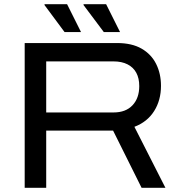

<svg xmlns="http://www.w3.org/2000/svg" viewBox="-20 -890 855 910"><path d="M97 0V-686H535Q605 -686 651 -659.5Q697 -633 720 -587Q743 -541 743 -483Q743 -415 710.5 -363.5Q678 -312 617 -289L764 0H651L516 -271H199V0ZM199 -357H518Q576 -357 608 -391Q640 -425 640 -482Q640 -519 626 -545Q612 -571 584.5 -585Q557 -599 518 -599H199ZM472 -738 376 -866V-870H483L549 -738ZM286 -738 191 -866V-870H298L364 -738Z"/></svg>

Font: Archivo SemiExpanded
Style: Regular
Weight: 400
Width: 6
Designer: Hector Gatti
Foundry: Omnibus-Type
Version: Version 2.001